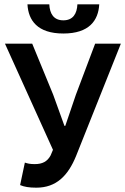

<svg xmlns="http://www.w3.org/2000/svg" viewBox="-20 -856 579 888"><path d="M148 12C241 12 295 -44 332 -135L539 -654H420L331 -418L282 -274H278L226 -418L129 -654H3L225 -163L214 -137C199 -109 176 -97 141 -97C118 -97 107 -100 95 -104L73 0C92 8 114 12 148 12ZM273 -701C393 -701 435 -762 439 -836H338C336 -793 318 -762 273 -762C228 -762 210 -793 208 -836H107C111 -762 153 -701 273 -701Z"/></svg>

Font: Source Sans Pro Semibold
Style: Regular
Weight: 600
Designer: Paul D. Hunt
Foundry: Adobe Systems Incorporated
Version: Version 3.006;hotconv 1.0.111;makeotfexe 2.5.65597